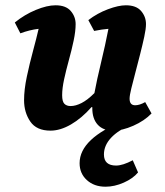

<svg xmlns="http://www.w3.org/2000/svg" viewBox="-20 -482 625 726"><path d="M171 12Q118 12 94.5 -22.5Q71 -57 71 -103Q71 -143 81.5 -192.5Q92 -242 105 -290Q118 -338 126 -373Q92 -369 57 -356L36 -397Q73 -427 115.5 -444.5Q158 -462 190 -462Q229 -462 247.5 -440.5Q266 -419 266 -391Q266 -364 258.5 -328.5Q251 -293 240.5 -255Q230 -217 222.5 -182.5Q215 -148 215 -122Q215 -98 223.5 -89.5Q232 -81 247 -81Q266 -81 288.5 -92.5Q311 -104 337 -130Q346 -179 362 -245Q378 -311 390 -373Q365 -371 336 -365L314 -406Q348 -432 388 -447Q428 -462 456 -462Q495 -462 513.5 -440.5Q532 -419 532 -391Q532 -373 525.5 -343Q519 -313 510 -277.5Q501 -242 492 -208Q483 -174 476.5 -147.5Q470 -121 470 -109Q470 -84 491 -84Q508 -84 529 -96L553 -53Q526 -25 484 -6.5Q442 12 408 12Q370 12 349.5 -10.5Q329 -33 329 -73Q329 -75 329 -77H326Q289 -35 248.5 -11.5Q208 12 171 12ZM379 224Q336 224 308.5 199Q281 174 281 135Q281 41 452 -27L475 -9Q427 10 400 39Q373 68 373 102Q373 144 419 144Q444 144 482 124L502 170Q483 193 448 208.5Q413 224 379 224Z"/></svg>

Font: Petrona ExtraBold
Style: Italic
Weight: 800
Italic angle: -9°
Designer: Ringo R. Seeber
Foundry: Ringo R. Seeber
Version: Version 2.001; ttfautohint (v1.8.3)